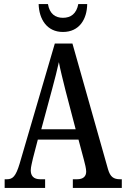

<svg xmlns="http://www.w3.org/2000/svg" viewBox="-20 -929 622 949"><path d="M291 -771C372 -771 410 -834 411 -909H367C358 -861 330 -841 291 -841C253 -841 225 -861 217 -909H171C173 -834 212 -771 291 -771ZM3 0H203V-43H179C145 -43 132 -61 132 -87C132 -105 140 -131 143 -147L167 -239H368L395 -138C400 -120 406 -95 406 -81C406 -57 391 -43 361 -43H340V0H582V-43H574C541 -43 525 -55 514 -92L338 -714H251L77 -120C58 -57 43 -43 14 -43H3ZM184 -290 238 -490C251 -538 263 -585 271 -622C278 -584 290 -538 304 -481L354 -290Z"/></svg>

Font: Noto Serif Devanagari ExtraCondensed Medium
Style: Regular
Weight: 500
Width: 2
Designer: Universal Thirst, Indian Type Foundry and the Monotype Design Team
Foundry: Monotype Imaging Inc.
Version: Version 2.004